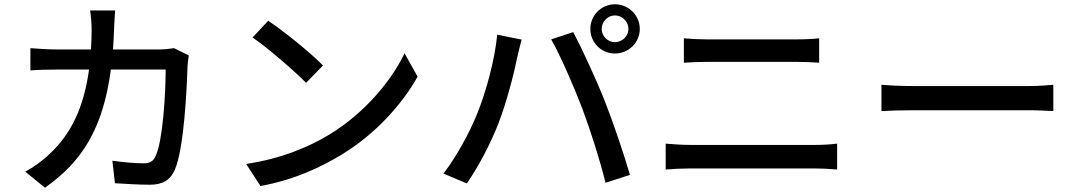

<svg xmlns="http://www.w3.org/2000/svg" viewBox="-20 -842 5040 897"><path d="M793 -617C773 -614 750 -611 724 -611H508C510 -642 512 -675 513 -709C514 -733 516 -770 518 -793H401C405 -770 408 -729 408 -706C408 -673 407 -641 405 -611H244C205 -611 160 -614 122 -617V-513C160 -516 207 -517 244 -517H396C371 -336 310 -215 213 -124C178 -90 134 -59 98 -40L190 35C362 -86 461 -239 498 -517H754C754 -409 741 -183 707 -113C696 -88 680 -79 650 -79C609 -79 556 -84 505 -91L517 14C567 17 626 21 680 21C741 21 775 -1 796 -47C840 -145 853 -431 856 -532C857 -545 859 -566 862 -583Z M1233 -745 1160 -667C1234 -616 1358 -508 1410 -455L1489 -536C1433 -594 1304 -698 1233 -745ZM1130 -76 1197 27C1352 -1 1479 -60 1580 -122C1736 -218 1859 -355 1931 -484L1870 -593C1809 -465 1684 -315 1523 -216C1427 -157 1297 -101 1130 -76Z M2791 -707C2791 -741 2819 -770 2853 -770C2887 -770 2916 -741 2916 -707C2916 -673 2887 -645 2853 -645C2819 -645 2791 -673 2791 -707ZM2738 -707C2738 -643 2789 -592 2853 -592C2917 -592 2969 -643 2969 -707C2969 -770 2917 -822 2853 -822C2789 -822 2738 -770 2738 -707ZM2207 -305C2172 -220 2115 -114 2052 -31L2161 15C2215 -63 2272 -171 2308 -264C2347 -363 2383 -506 2396 -572C2401 -594 2410 -632 2417 -657L2303 -680C2291 -560 2251 -412 2207 -305ZM2700 -336C2740 -229 2782 -97 2809 12L2923 -25C2896 -119 2843 -275 2805 -371C2765 -472 2698 -617 2658 -692L2555 -658C2598 -583 2660 -440 2700 -336Z M3090 -50C3125 -53 3166 -55 3203 -55H3791C3819 -55 3858 -53 3891 -50V-171C3859 -167 3823 -165 3791 -165H3203C3166 -165 3126 -168 3090 -171ZM3175 -549C3207 -551 3246 -553 3282 -553H3703C3737 -553 3779 -551 3807 -549V-663C3780 -660 3741 -658 3703 -658H3281C3248 -658 3208 -660 3175 -663Z M4098 -323C4131 -325 4190 -327 4246 -327H4790C4834 -327 4879 -324 4901 -323V-446C4877 -444 4838 -440 4789 -440H4246C4192 -440 4130 -443 4098 -446Z"/></svg>

Font: Genne Gothic Medium
Style: Regular
Weight: 500
Designer: Ryoko NISHIZUKA (kana & ideographs); Paul D. Hunt (Latin, Greek & Cyrillic); Wenlong ZHANG (bopomofo); Sandoll Communica
Foundry: Adobe Systems Incorporated
Version: Version 1.004;PS 1.004;hotconv 16.6.51;makeotf.lib2.5.65220